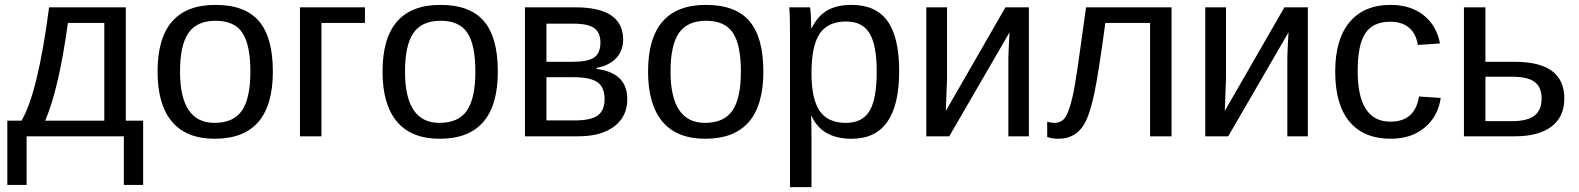

<svg xmlns="http://www.w3.org/2000/svg" viewBox="-20 -558 6465 786"><path d="M407 -64V-464H258Q221 -194 165 -64ZM566 -64V199H487V0H89V199H10V-64H68Q135 -177 181 -528H495V-64Z M1097 -265Q1097 10 859 10Q743 10 684 -60Q625 -130 625 -265Q625 -538 862 -538Q983 -538 1040 -471.5Q1097 -405 1097 -265ZM1005 -265Q1005 -375 972 -424Q939 -473 863 -473Q786 -473 751.5 -423Q717 -373 717 -265Q717 -55 858 -55Q936 -55 970.5 -105.5Q1005 -156 1005 -265Z M1208 -528H1474V-464H1296V0H1208Z M2018 -265Q2018 10 1780 10Q1664 10 1605 -60Q1546 -130 1546 -265Q1546 -538 1783 -538Q1904 -538 1961 -471.5Q2018 -405 2018 -265ZM1926 -265Q1926 -375 1893 -424Q1860 -473 1784 -473Q1707 -473 1672.5 -423Q1638 -373 1638 -265Q1638 -55 1779 -55Q1857 -55 1891.5 -105.5Q1926 -156 1926 -265Z M2129 -528H2335Q2531 -528 2531 -396Q2531 -351 2503 -320.5Q2475 -290 2422 -280V-276Q2548 -260 2548 -152Q2548 -81 2494.5 -40.5Q2441 0 2347 0H2129ZM2217 -242V-65H2332Q2399 -65 2427 -85.5Q2455 -106 2455 -152Q2455 -201 2425.5 -221.5Q2396 -242 2327 -242ZM2330 -461H2217V-305H2323Q2386 -305 2412 -322.5Q2438 -340 2438 -384Q2438 -424 2413 -442.5Q2388 -461 2330 -461Z M3105 -265Q3105 10 2867 10Q2751 10 2692 -60Q2633 -130 2633 -265Q2633 -538 2870 -538Q2991 -538 3048 -471.5Q3105 -405 3105 -265ZM3013 -265Q3013 -375 2980 -424Q2947 -473 2871 -473Q2794 -473 2759.5 -423Q2725 -373 2725 -265Q2725 -55 2866 -55Q2944 -55 2978.5 -105.5Q3013 -156 3013 -265Z M3661 -267Q3661 10 3467 10Q3345 10 3303 -82H3300Q3302 -76 3302 1V208H3214V-420Q3214 -502 3211 -528H3296L3298 -514Q3298 -510 3298.5 -505Q3299 -500 3299.5 -492Q3300 -484 3300 -477Q3301 -461 3301 -443H3303Q3327 -492 3366 -515Q3405 -538 3467 -538Q3565 -538 3613 -472Q3661 -406 3661 -267ZM3569 -265Q3569 -374 3539.5 -422Q3510 -470 3444 -470Q3369 -470 3335.5 -420Q3302 -370 3302 -258Q3302 -153 3335.5 -104Q3369 -55 3443 -55Q3510 -55 3539.5 -103.5Q3569 -152 3569 -265Z M3772 -528H3857V-239L3852 -104L4096 -528H4192V0H4108V-322Q4108 -329 4110 -375L4113 -426L3866 0H3772Z M4776 0H4688V-464H4505Q4476 -250 4460 -177Q4444 -101 4426 -64Q4391 10 4313 10Q4288 10 4267 3V-60Q4282 -55 4301 -55Q4322 -57 4334.5 -69.5Q4347 -82 4359 -119Q4371 -156 4380.5 -211.5Q4390 -267 4404 -370L4426 -528H4776Z M4914 -528H4999V-239L4994 -104L5238 -528H5334V0H5250V-322Q5250 -329 5252 -375L5255 -426L5008 0H4914Z M5538 -267Q5538 -60 5672 -60Q5773 -60 5789 -163L5878 -157Q5867 -81 5812 -35.5Q5757 10 5674 10Q5563 10 5504.5 -60Q5446 -130 5446 -265Q5446 -397 5505 -467.5Q5564 -538 5673 -538Q5754 -538 5807.5 -496Q5861 -454 5875 -380L5784 -374Q5778 -418 5749.5 -443.5Q5721 -469 5671 -469Q5601 -469 5569.5 -422Q5538 -375 5538 -267Z M6061 -305H6181Q6384 -305 6384 -155Q6384 -80 6331.5 -40Q6279 0 6182 0H5973V-528H6061ZM6061 -244V-62H6169Q6232 -62 6261.5 -84.5Q6291 -107 6291 -155Q6291 -201 6262.5 -222.5Q6234 -244 6169 -244Z"/></svg>

Font: Libra Sans
Style: Regular
Weight: 400
Foundry: Context Ltd
Version: Version 1.002